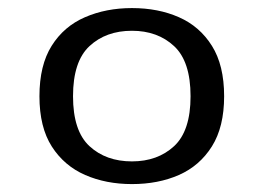

<svg xmlns="http://www.w3.org/2000/svg" viewBox="-20 -447 656 478"><path d="M308.5 11.3Q244 11.3 191.9 -11.4Q139.8 -34.2 109 -82.2Q78.2 -130.3 78.2 -207.4Q78.2 -284.5 108.6 -332.9Q139 -381.4 191.5 -404.1Q244 -426.9 308.5 -426.9Q373.9 -426.9 425.5 -404.1Q477.2 -381.4 507.6 -332.9Q538 -284.5 538 -207.4Q538 -131 507.6 -82.6Q477.2 -34.2 425.5 -11.4Q373.9 11.3 308.5 11.3ZM308.5 -45.2Q372.3 -45.2 413.4 -83.1Q454.4 -121 454.4 -207.4Q454.4 -294.1 413.4 -332.2Q372.3 -370.4 308.5 -370.4Q243.9 -370.4 202.8 -332.2Q161.8 -294.1 161.8 -207.4Q161.8 -121 202.8 -83.1Q243.9 -45.2 308.5 -45.2Z"/></svg>

Font: Playfair 5pt SemiExpanded Light
Style: Regular
Weight: 300
Width: 6
Designer: Claus Eggers Sørensen
Foundry: Claus Eggers Sørensen
Version: Version 2.203